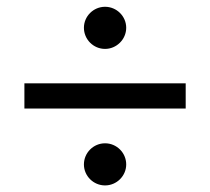

<svg xmlns="http://www.w3.org/2000/svg" viewBox="-20 -632 626 572"><path d="M52.7 -308.6H533.2V-383.8H52.7ZM293 -79.6C327.6 -79.6 356 -107.9 356 -142.1C356 -176.8 327.6 -205.1 293 -205.1C258.3 -205.1 230 -176.8 230 -142.1C230 -107.9 258.3 -79.6 293 -79.6ZM293 -486.3C327.1 -486.3 356 -514.6 356 -549.3C356 -583.5 327.6 -611.8 293 -611.8C258.3 -611.8 230 -583.5 230 -549.3C230 -514.6 258.3 -486.3 293 -486.3Z"/></svg>

Font: Cascadia Code SemiLight
Style: Regular
Weight: 350
Monospace: yes
Designer: Aaron Bell
Foundry: Saja Typeworks
Version: Version 2404.023